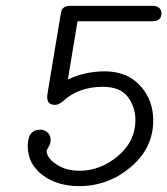

<svg xmlns="http://www.w3.org/2000/svg" viewBox="-20 -631 574 659"><path d="M75.2 -129.9Q75.2 -186 118.2 -186Q133.3 -186 143.6 -176Q153.8 -166 153.8 -150.9Q153.8 -138.7 147 -127.4Q140.1 -116.2 140.1 -110.8Q140.1 -102.1 149.7 -88.1Q159.2 -74.2 186.5 -59.6Q213.9 -44.9 252.9 -44.9Q324.7 -44.9 384.8 -95.5Q444.8 -146 444.8 -219.2Q444.8 -263.2 418.9 -298.1Q393.1 -333 333 -333Q250 -333 196.8 -284.2Q181.6 -271 168.9 -271Q142.1 -271 142.1 -296.9Q142.1 -304.7 143.1 -310.1L188 -580.1Q189.9 -591.3 191.9 -596.7Q193.8 -602.1 200.9 -606.4Q208 -610.8 221.2 -610.8H505.9Q518.1 -610.8 526.1 -604Q534.2 -597.2 534.2 -585.9Q534.2 -558.1 502.9 -558.1H246.1L212.9 -357.9Q270 -385.7 338.9 -386.2Q416 -386.2 460.9 -337.2Q505.9 -288.1 505.9 -217.8Q505.9 -122.6 428.5 -57.4Q351.1 7.8 252 7.8Q175.8 7.8 125.5 -30.5Q75.2 -68.8 75.2 -129.9Z"/></svg>

Font: CMU Typewriter Text
Style: LightOblique
Weight: 200
Italic angle: -9.46001°
Version: Version 0.7.0